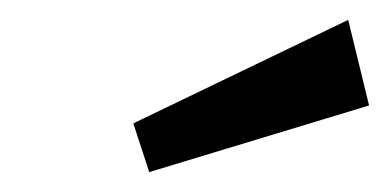

<svg xmlns="http://www.w3.org/2000/svg" viewBox="-20 -773 391 193"><path d="M130 -600 114 -649 330 -753 351 -667Z"/></svg>

Font: Neutral Grotesk
Style: Italic
Weight: 400
Italic angle: -8°
Designer: Nawras Khrais
Foundry: Nawras Khrais
Version: Version 1.000